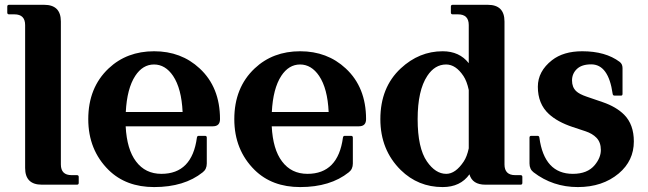

<svg xmlns="http://www.w3.org/2000/svg" viewBox="-20 -757 2657 787"><path d="M151.4 0Q83 0 83 -68.4V-654.3Q83 -698.2 39.1 -698.2H17.1Q9.8 -698.2 9.8 -705.6V-730Q9.8 -737.3 17.1 -737.3H161.1Q229.5 -737.3 229.5 -668.9V-83Q229.5 -39.1 273.4 -39.1H295.4Q302.7 -39.1 302.7 -31.7V-7.3Q302.7 0 295.4 0Z M611.8 9.8Q496.6 9.8 425.3 -60.1Q341.8 -142.6 341.8 -268.6Q341.8 -397.9 425.3 -476.6Q500 -546.9 611.8 -546.9Q722.7 -546.9 798.3 -476.6Q881.8 -399.4 881.8 -268.6Q881.8 -239.3 852.5 -239.3H495.1Q500 -144.5 537.6 -95.2Q575.7 -44.4 641.6 -44.4Q767.1 -44.4 787.1 -192.9Q788.1 -200.2 794.4 -200.2H820.3Q827.6 -200.2 827.6 -192.9V-86.9Q827.6 -63.5 811 -50.8Q735.4 9.8 611.8 9.8ZM495.6 -297.9H728.5Q724.1 -394 689.5 -445.8Q657.7 -492.7 611.3 -492.7Q564.9 -492.7 534.2 -445.8Q500.5 -394 495.6 -297.9Z M1210.4 9.8Q1095.2 9.8 1023.9 -60.1Q940.4 -142.6 940.4 -268.6Q940.4 -397.9 1023.9 -476.6Q1098.6 -546.9 1210.4 -546.9Q1321.3 -546.9 1397 -476.6Q1480.5 -399.4 1480.5 -268.6Q1480.5 -239.3 1451.2 -239.3H1093.8Q1098.6 -144.5 1136.2 -95.2Q1174.3 -44.4 1240.2 -44.4Q1365.7 -44.4 1385.7 -192.9Q1386.7 -200.2 1393.1 -200.2H1418.9Q1426.3 -200.2 1426.3 -192.9V-86.9Q1426.3 -63.5 1409.7 -50.8Q1334 9.8 1210.4 9.8ZM1094.2 -297.9H1327.1Q1322.8 -394 1288.1 -445.8Q1256.3 -492.7 1210 -492.7Q1163.6 -492.7 1132.8 -445.8Q1099.1 -394 1094.2 -297.9Z M1969.7 0Q1916 0 1904.3 -42.5Q1867.2 9.8 1794.4 9.8Q1693.8 9.8 1622.6 -60.1Q1539.1 -142.6 1539.1 -268.6Q1539.1 -398.9 1622.6 -476.6Q1698.2 -546.9 1794.4 -546.9Q1863.3 -546.9 1901.4 -498V-654.3Q1901.4 -698.2 1857.4 -698.2H1835.4Q1828.1 -698.2 1828.1 -705.6V-730Q1828.1 -737.3 1835.4 -737.3H1979.5Q2047.9 -737.3 2047.9 -668.9V-83Q2047.9 -39.1 2091.8 -39.1H2113.8Q2121.1 -39.1 2121.1 -31.7V-7.3Q2121.1 0 2113.8 0ZM1809.1 -44.4Q1847.2 -44.4 1880.9 -95.2Q1894 -114.7 1901.4 -148.9V-388.2Q1893.6 -424.8 1879.4 -445.8Q1848.1 -492.7 1808.6 -492.7Q1762.2 -492.7 1731.4 -445.8Q1691.9 -386.2 1691.9 -268.6Q1691.9 -150.4 1730 -95.2Q1765.1 -44.4 1809.1 -44.4Z M2348.6 9.8Q2246.1 9.8 2167 -50.8Q2150.4 -63.5 2150.4 -86.9V-192.9Q2150.4 -200.2 2157.7 -200.2H2183.6Q2189.9 -200.2 2190.9 -192.9Q2210.9 -44.4 2328.1 -44.4Q2388.2 -44.4 2418 -80.6Q2442.9 -110.8 2442.9 -142.3Q2442.9 -173.8 2424.8 -192.4Q2408.2 -209.5 2380.4 -218.8L2327.6 -236.3Q2264.6 -257.3 2229.5 -290Q2184.6 -331.5 2184.6 -401.4Q2184.6 -464.8 2242.7 -510.3Q2289.6 -546.9 2366.7 -546.9Q2461.9 -546.9 2520 -503.4Q2531.7 -494.6 2531.7 -478V-372.6Q2531.7 -365.2 2526.4 -365.2H2498.5Q2492.2 -365.2 2491.2 -372.6Q2474.1 -493.2 2403.3 -493.2Q2364.3 -493.2 2344.5 -474.1Q2324.7 -455.1 2324.7 -427.2Q2324.7 -399.4 2341.8 -383.3Q2354.5 -371.1 2384.8 -360.8L2450.2 -338.4Q2505.9 -319.3 2538.6 -286.6Q2578.1 -246.6 2578.1 -177.2Q2578.1 -98.1 2516.1 -45.9Q2449.7 9.8 2348.6 9.8Z"/></svg>

Font: Simply Serif
Style: Bold
Weight: 700
Designer: Wojciech Kalinowski "wmk69" (wmk69@o2.pl)
Foundry: Wojciech Kalinowski "wmk69" (wmk69@o2.pl)
Version: Version 1.0.0; 2022-02-18